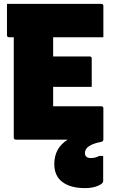

<svg xmlns="http://www.w3.org/2000/svg" viewBox="-20 -720 590 990"><path d="M62 0Q51 0 51 -11V-528H27Q16 -528 16 -539V-700H502Q513 -700 513 -689V-528H254V-429H442Q453 -429 453 -418V-272H254V-172H502Q513 -172 513 -161V0Q513 2 511 6Q509 10 500 12Q462 19 440 33Q418 47 418 69Q418 95 449 95Q471 95 492 84H512V214Q512 227 484 238.5Q456 250 418 250Q345 250 302.5 219Q260 188 260 126Q260 43 329 0Z"/></svg>

Font: Recursive Sn Lnr St Blk
Style: Regular
Weight: 900
Version: Version 1.079;hotconv 1.0.112;makeotfexe 2.5.65598; ttfautoh